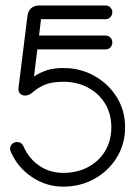

<svg xmlns="http://www.w3.org/2000/svg" viewBox="-20 -679 483 703"><path d="M19.9 -122.6Q17 -127 17 -134.1Q17 -144.9 24.4 -151.9Q31.8 -159 42.5 -159Q58.2 -159 65.1 -145Q85.4 -98.4 123.8 -72.2Q162.2 -46 211.6 -46Q263.1 -46 303.1 -67.6Q343.1 -89.1 365.4 -126.9Q387.6 -164.8 387.6 -213Q387.6 -261.2 365.4 -298.6Q343.1 -335.9 303.1 -357.8Q263.1 -379.6 211.6 -379.6Q171.2 -379.6 145.4 -369.2Q119.5 -358.9 94.8 -337.2Q88.5 -332.1 79.8 -330.1Q71 -328 63.1 -330.4Q55.1 -332.9 50.8 -340Q46.4 -347.1 48.1 -360L80.4 -620.2Q86.1 -659 125.2 -659H366.4Q377.1 -659 384.2 -651.6Q391.2 -644.2 391.2 -634.1Q391.2 -623.8 384.2 -616.2Q377.1 -608.6 366.4 -608.6H130.2L104.6 -399.1Q127.2 -414.1 152.5 -422.1Q177.8 -430 211.6 -430Q274.6 -430 326 -400.9Q377.4 -371.9 407.7 -323.1Q438 -274.2 438 -213Q438 -151.8 407.7 -102.4Q377.4 -53.1 326 -24.4Q274.6 4.4 211.6 4.4Q149.4 4.4 97.1 -30.6Q44.9 -65.5 19.9 -122.6ZM97.5 -498.1Q86.8 -498.1 79.4 -505.5Q72 -512.9 72 -523.6Q72 -534 79.4 -541.4Q86.8 -548.8 97.5 -548.8H366.4Q377.1 -548.8 384.2 -541.4Q391.2 -534 391.2 -523.6Q391.2 -512.9 384.2 -505.5Q377.1 -498.1 366.4 -498.1Z"/></svg>

Font: Libertine-Super Thin
Style: Regular
Weight: 100
Designer: Bastien Sozeau
Foundry: NBR — Bastien Sozeau
Version: Version 2.003;gftools[0.9.33]